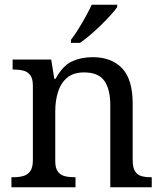

<svg xmlns="http://www.w3.org/2000/svg" viewBox="-20 -786 685 806"><path d="M28 0V-42H36Q59 -42 77.5 -47Q96 -52 107 -67.5Q118 -83 118 -114V-426Q118 -456 107 -470.5Q96 -485 78 -489.5Q60 -494 38 -494H33V-536H195L208 -455H213Q244 -511 282.5 -528.5Q321 -546 369 -546Q448 -546 492.5 -499.5Q537 -453 537 -350V-114Q537 -83 546.5 -67.5Q556 -52 573 -47Q590 -42 612 -42H617V0H443V-345Q443 -410 418.5 -446Q394 -482 333 -482Q288 -482 261.5 -459.5Q235 -437 223.5 -400Q212 -363 212 -320V-109Q212 -80 223 -65.5Q234 -51 252 -46.5Q270 -42 292 -42H297V0ZM278 -619Q293 -638 309 -664Q325 -690 340 -717Q355 -744 365 -766H472V-756Q463 -743 445 -723Q427 -703 404.5 -681Q382 -659 359 -639.5Q336 -620 316 -606H278Z"/></svg>

Font: Noto Serif Lao
Style: Regular
Weight: 400
Designer: Monotype Design Team
Foundry: Monotype Imaging Inc.
Version: Version 2.003